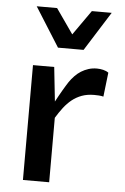

<svg xmlns="http://www.w3.org/2000/svg" viewBox="-55 -822 561 862"><g transform="rotate(5 225.5 -391.0)"><path d="M81.5 -517.6H177.2L193.8 -363.3Q200.7 -376 208 -389.4Q215.3 -402.8 222.7 -415.3Q230 -427.7 236.3 -438Q242.7 -448.2 247.1 -455.1Q257.3 -470.2 270.3 -483.6Q283.2 -497.1 298.3 -506.6Q313.5 -516.1 331.1 -521.7Q348.6 -527.3 369.1 -527.3Q383.3 -527.3 397.5 -523.9Q411.6 -520.5 421.4 -513.2L408.7 -404.3Q399.9 -406.7 388.2 -407.5Q376.5 -408.2 367.2 -408.2Q335.9 -408.2 311.5 -399.2Q287.1 -390.1 267.3 -374.3Q247.6 -358.4 231.2 -336.9Q214.8 -315.4 199.7 -290.5V0H81.5ZM413.1 -782.2 301.8 -605.5H186.5L75.2 -782.2H167L245.1 -670.4L323.7 -782.2Z"/></g></svg>

Font: Proza Libre
Style: Medium
Weight: 500
Designer: Jasper de Waard
Foundry: Jasper de Waard
Version: Version 1.000; ttfautohint (v1.4.1.8-43bc)